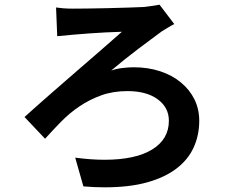

<svg xmlns="http://www.w3.org/2000/svg" viewBox="-20 -752 996 822"><path d="M220 -720Q232 -718 250.5 -716.5Q269 -715 293 -715Q312 -715 352.5 -715.5Q393 -716 439 -717Q485 -718 528 -719.5Q571 -721 595 -722Q611 -724 630 -726.5Q649 -729 663 -732L726 -649Q712 -642 697.5 -633Q683 -624 673 -618Q653 -603 626.5 -583.5Q600 -564 571 -542Q542 -520 512.5 -496.5Q483 -473 456 -450Q479 -458 505.5 -461Q532 -464 552 -464Q614 -464 665.5 -447Q717 -430 754.5 -399Q792 -368 812.5 -326.5Q833 -285 833 -235Q833 -173 809 -120.5Q785 -68 735 -30Q685 8 609 29Q533 50 428 50Q407 50 384 49Q361 48 337 46L302 -77Q370 -68 427 -68Q560 -68 631.5 -112Q703 -156 703 -235Q703 -292 655 -327Q607 -362 526 -362Q464 -362 414 -344Q364 -326 321.5 -297.5Q279 -269 243 -232.5Q207 -196 173 -158L85 -251Q129 -291 189 -343.5Q249 -396 309 -448Q369 -500 421.5 -545.5Q474 -591 502 -616Q432 -614 363 -609Q294 -604 225 -597Z"/></svg>

Font: Kinto Sans
Style: Bold
Weight: 700
Designer: Authors: Ryoko NISHIZUKA  (kana & ideographs); Paul D. Hunt (Latin, Greek & Cyrillic); Wenlong ZHANG  (bopomofo); Sandol
Foundry: Adobe Systems Incorporated, ookami Inc.
Version: Version 0.001